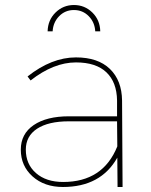

<svg xmlns="http://www.w3.org/2000/svg" viewBox="-20 -746 602 766"><path d="M190 -621H170Q171 -666 201.5 -696Q232 -726 275 -726Q318 -726 348.5 -696Q379 -666 380 -621H360Q358 -657 334 -681.5Q310 -706 275 -706Q240 -706 216 -681.5Q192 -657 190 -621ZM469 0H449L448 -117Q382 0 231 0Q157 0 110 -42Q63 -84 63 -149Q63 -212 114.5 -247Q166 -282 255 -282H447V-345Q446 -418 404.5 -457.5Q363 -497 283 -497Q194 -497 102 -425L90 -441Q186 -517 283 -517Q371 -517 418.5 -471Q466 -425 467 -345ZM232 -20Q391 -20 448 -162L447 -262H255Q173 -262 128 -232.5Q83 -203 83 -149Q83 -91 123.5 -55.5Q164 -20 232 -20Z"/></svg>

Font: Montserrat arm Thin
Style: Regular
Weight: 250
Designer: Julieta Ulanovsky
Foundry: Julieta Ulanovsky
Version: Version 6.000;PS 006.000;hotconv 1.0.88;makeotf.lib2.5.64775